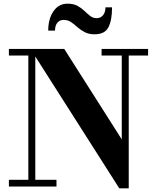

<svg xmlns="http://www.w3.org/2000/svg" viewBox="-20 -1017 856 1047"><path d="M327 -908.5Q306 -908.5 293 -893.2Q280 -878 280 -850H243Q243 -914 271.5 -955.5Q300 -997 348 -997Q381 -997 402.8 -985Q424.5 -973 440.5 -957.5Q456.5 -942 471.8 -930Q487 -918 507.5 -918Q528.5 -918 541.8 -933.8Q555 -949.5 555 -977H591Q591 -906.5 571.2 -868.2Q551.5 -830 496 -830Q464 -830 441.8 -841.8Q419.5 -853.5 402 -869.2Q384.5 -885 367 -896.8Q349.5 -908.5 327 -908.5ZM28.5 -36.5H134.5V-714H28.5V-750H330.5L644 -257V-714H534V-750H787.5V-714H682V10H630.5L172.5 -709V-36.5H288V0H28.5Z"/></svg>

Font: Bodoni* 06pt
Style: Bold
Weight: 700
Version: Version 2.3